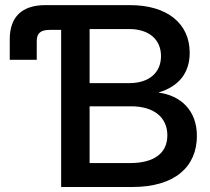

<svg xmlns="http://www.w3.org/2000/svg" viewBox="-20 -748 841 768"><path d="M224.6 0H509.3C680.2 0 767.6 -81.5 767.6 -204.6C767.6 -308.1 700.7 -366.2 615.2 -377.4V-378.4C691.9 -401.4 738.8 -453.1 738.8 -537.1C738.8 -652.8 650.4 -727.5 500 -727.5H161.1C66.4 -727.5 19 -678.7 19 -591.3V-508.8H127V-583.5C127 -614.7 142.1 -628.4 178.7 -628.4H224.6ZM500 -95.7H338.4V-322.8H503.9C596.7 -322.8 649.4 -277.8 649.4 -206.5C649.4 -134.8 595.7 -95.7 500 -95.7ZM497.1 -415.5H338.4V-631.8H497.1C576.2 -631.8 624 -589.8 624 -523.4C624 -457.5 576.2 -415.5 497.1 -415.5Z"/></svg>

Font: Raveo Display Display Medium
Style: Regular
Weight: 500
Designer: Jakub Foglar, Rasmus Andersson (Inter)
Foundry: Jakubfoglar.com
Version: Version 1.100;Glyphs 3.2.3 (3260)